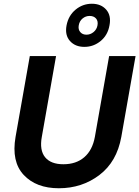

<svg xmlns="http://www.w3.org/2000/svg" viewBox="-20 -997 743 1024"><path d="M63 -267 139 -698H279L203 -267Q190 -196 220.5 -158.5Q251 -121 318 -121Q386 -121 429.5 -158.5Q473 -196 486 -267L562 -698H703L627 -267Q603 -134 510 -63.5Q417 7 294 7Q173 7 106.5 -64Q40 -135 63 -267ZM564 -862Q555 -810 517 -778.5Q479 -747 430 -747Q381 -747 353 -778.5Q325 -810 335 -862Q345 -914 383 -945.5Q421 -977 470 -977Q519 -977 546.5 -945.5Q574 -914 564 -862ZM500 -862Q504 -885 492 -898.5Q480 -912 458 -912Q437 -912 420.5 -898.5Q404 -885 400 -862Q396 -840 408 -826Q420 -812 441 -812Q462 -812 479 -826Q496 -840 500 -862Z"/></svg>

Font: Poppins SemiBold
Style: Italic
Weight: 600
Italic angle: -10°
Designer: Ninad Kale (Devanagari), Jonny Pinhorn (Latin)
Foundry: Indian Type Foundry
Version: Version 3.200;PS 1.000;hotconv 16.6.54;makeotf.lib2.5.65590